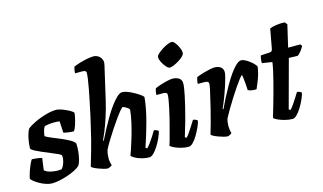

<svg xmlns="http://www.w3.org/2000/svg" viewBox="-102 -1086 2308 1371"><g transform="rotate(-15 1052.0 -400.0)"><path d="M137 0Q117 0 92.5 -8Q68 -16 46 -28.5Q24 -41 8.5 -53.5Q-7 -66 -10 -75Q-4 -102 5.5 -129Q15 -156 24.5 -176.5Q34 -197 40 -204Q48 -204 64.5 -202.5Q81 -201 95.5 -198.5Q110 -196 114 -193Q111 -179 108.5 -154.5Q106 -130 102 -106Q118 -91 146 -84.5Q174 -78 198 -78Q205 -78 212.5 -78.5Q220 -79 226 -80Q234 -86 240 -98Q246 -110 250.5 -124Q255 -138 256.5 -152Q258 -166 255 -176Q253 -181 232.5 -190.5Q212 -200 183.5 -211.5Q155 -223 126 -235.5Q97 -248 75 -259.5Q53 -271 47 -281Q47 -293 50 -319Q53 -345 60 -373.5Q67 -402 79 -421Q88 -429 110 -442Q132 -455 163.5 -468Q195 -481 231 -490.5Q267 -500 301 -500Q311 -500 330.5 -494Q350 -488 370.5 -478.5Q391 -469 405.5 -459.5Q420 -450 420 -444Q420 -435 414.5 -409.5Q409 -384 400.5 -358Q392 -332 382 -319Q372 -319 355.5 -320.5Q339 -322 324 -325Q309 -328 306 -330Q306 -345 305 -356.5Q304 -368 303.5 -381Q303 -394 302 -414Q293 -416 282.5 -416.5Q272 -417 264 -417Q243 -417 221.5 -414.5Q200 -412 190 -408Q182 -395 177.5 -379.5Q173 -364 170 -340Q182 -331 212.5 -318.5Q243 -306 277.5 -291.5Q312 -277 340 -261.5Q368 -246 376 -231Q378 -204 375 -173.5Q372 -143 365.5 -116Q359 -89 348 -73Q333 -58 306.5 -45Q280 -32 249.5 -22Q219 -12 189 -6Q159 0 137 0Z M548 0Q537 0 519 -5Q501 -10 482 -17Q463 -24 449 -31.5Q435 -39 433 -44Q438 -61 446.5 -90Q455 -119 465 -154Q475 -189 484 -224Q493 -259 499 -286Q512 -338 523.5 -390.5Q535 -443 545 -492Q555 -541 563 -582.5Q571 -624 575 -654Q579 -684 579 -697Q579 -709 571.5 -713Q564 -717 551 -717H497Q497 -731 500 -744Q503 -757 505 -764Q520 -771 547 -779.5Q574 -788 603.5 -794Q633 -800 653 -800Q681 -800 699.5 -781.5Q718 -763 718 -737Q718 -733 714.5 -716.5Q711 -700 704 -671L657 -467Q642 -405 624.5 -352Q607 -299 591.5 -261Q576 -223 566 -202L570 -198Q587 -233 608.5 -273.5Q630 -314 653.5 -354Q677 -394 701.5 -427Q726 -460 747.5 -480Q769 -500 787 -500Q803 -500 826.5 -491Q850 -482 873 -469Q896 -456 913 -443.5Q930 -431 932 -425Q929 -388 920.5 -343.5Q912 -299 900 -253.5Q888 -208 876 -169.5Q864 -131 855.5 -105Q847 -79 845 -73L856 -66Q867 -76 881.5 -95.5Q896 -115 910.5 -138Q925 -161 935 -178Q945 -178 955.5 -173Q966 -168 968 -163Q963 -142 950.5 -114.5Q938 -87 921.5 -60.5Q905 -34 887.5 -17Q870 0 855 0Q827 0 798.5 -8Q770 -16 750 -27.5Q730 -39 727 -47Q732 -59 743.5 -93Q755 -127 769 -174.5Q783 -222 794.5 -272.5Q806 -323 810 -366Q804 -375 794 -381.5Q784 -388 775.5 -392Q767 -396 763 -396Q758 -396 742.5 -377.5Q727 -359 705.5 -329Q684 -299 660.5 -263.5Q637 -228 615.5 -193Q594 -158 580 -130Q575 -115 573 -99.5Q571 -84 571 -67Q571 -55 573.5 -42Q576 -29 580 -15Q574 -10 564.5 -5.5Q555 -1 548 0Z M1146 0Q1117 0 1088 -8Q1059 -16 1038 -26.5Q1017 -37 1014 -44Q1020 -59 1027.5 -87Q1035 -115 1044.5 -150.5Q1054 -186 1063.5 -223.5Q1073 -261 1080.5 -296Q1088 -331 1092.5 -357.5Q1097 -384 1097 -397Q1097 -409 1089 -413Q1081 -417 1067 -417H1018Q1018 -430 1021 -443.5Q1024 -457 1026 -464Q1040 -471 1066 -479.5Q1092 -488 1117.5 -494Q1143 -500 1156 -500Q1187 -500 1206 -487Q1225 -474 1225 -448Q1225 -436 1222 -414Q1219 -392 1212 -359.5Q1205 -327 1195 -284.5Q1185 -242 1170.5 -189.5Q1156 -137 1136 -73L1147 -66Q1158 -76 1171.5 -96Q1185 -116 1199.5 -139Q1214 -162 1224 -178Q1234 -178 1244.5 -173Q1255 -168 1257 -163Q1252 -142 1239.5 -114.5Q1227 -87 1211 -60.5Q1195 -34 1178 -17Q1161 0 1146 0ZM1162 -581Q1151 -581 1136 -598Q1121 -615 1110 -636.5Q1099 -658 1099 -674Q1099 -685 1113.5 -698.5Q1128 -712 1149 -725.5Q1170 -739 1189.5 -747Q1209 -755 1220 -755Q1232 -755 1245.5 -737.5Q1259 -720 1268.5 -698Q1278 -676 1278 -661Q1278 -649 1264.5 -635Q1251 -621 1231 -609Q1211 -597 1192.5 -589Q1174 -581 1162 -581Z M1434 0Q1423 0 1404.5 -5Q1386 -10 1367 -17Q1348 -24 1334 -31.5Q1320 -39 1318 -44Q1328 -76 1341 -123.5Q1354 -171 1367 -224Q1380 -277 1390 -322Q1394 -340 1397.5 -354.5Q1401 -369 1402.5 -380.5Q1404 -392 1404 -397Q1404 -408 1396.5 -412.5Q1389 -417 1373 -417H1324Q1324 -429 1327 -442.5Q1330 -456 1332 -464Q1346 -471 1373.5 -479.5Q1401 -488 1428 -494Q1455 -500 1468 -500Q1496 -500 1514 -487Q1532 -474 1532 -448Q1532 -436 1525 -410Q1518 -384 1508 -352Q1498 -320 1486 -288.5Q1474 -257 1464 -232.5Q1454 -208 1449 -199L1454 -195Q1470 -230 1491 -270.5Q1512 -311 1535 -351.5Q1558 -392 1581.5 -425.5Q1605 -459 1627 -479.5Q1649 -500 1666 -500Q1679 -500 1696 -491Q1713 -482 1729 -469.5Q1745 -457 1756 -444.5Q1767 -432 1769 -426Q1762 -378 1747 -338.5Q1732 -299 1719 -271Q1694 -271 1678.5 -274.5Q1663 -278 1657 -282Q1656 -305 1654 -328Q1652 -351 1650 -369.5Q1648 -388 1646 -396Q1640 -396 1625 -376.5Q1610 -357 1588.5 -326Q1567 -295 1544 -258.5Q1521 -222 1500 -186.5Q1479 -151 1465 -124Q1461 -111 1459 -97Q1457 -83 1457 -69Q1457 -56 1459 -42.5Q1461 -29 1465 -15Q1459 -10 1450.5 -5.5Q1442 -1 1434 0Z M1914 0Q1887 0 1856.5 -8Q1826 -16 1804.5 -26.5Q1783 -37 1780 -44Q1792 -84 1804 -126Q1816 -168 1827.5 -209.5Q1839 -251 1849 -290Q1859 -329 1867 -364.5Q1875 -400 1879 -430L1804 -442Q1804 -461 1806.5 -476Q1809 -491 1812 -497L1878 -501Q1889 -502 1893.5 -507Q1898 -512 1900 -524L1926 -666Q1942 -673 1973.5 -678Q2005 -683 2037 -681L2052 -663L2014 -500H2104L2114 -487Q2105 -469 2090.5 -450.5Q2076 -432 2064 -426L2000 -428L1904 -73L1916 -66Q1926 -76 1940.5 -96.5Q1955 -117 1969 -139.5Q1983 -162 1993 -178Q2003 -178 2013.5 -173Q2024 -168 2026 -163Q2021 -142 2008.5 -114.5Q1996 -87 1979.5 -60.5Q1963 -34 1946 -17Q1929 0 1914 0Z"/></g></svg>

Font: Texturina 12pt ExtraBold
Style: Italic
Weight: 800
Italic angle: -11°
Designer: Guillermo Torres Carreño
Foundry: Omnibus-Type
Version: Version 1.002